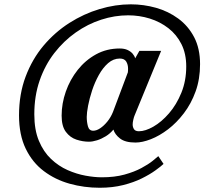

<svg xmlns="http://www.w3.org/2000/svg" viewBox="-20 -717 995 896"><path d="M445.3 159.2Q372.6 159.2 305.2 140.4Q237.8 121.6 184.6 81.5Q131.3 41.5 100.1 -22.9Q68.8 -87.4 68.8 -178.7Q68.8 -277.8 99.6 -359.6Q130.4 -441.4 183.3 -504.2Q236.3 -566.9 303.7 -609.9Q371.1 -652.8 444.8 -674.8Q518.6 -696.8 590.3 -696.8Q650.4 -696.8 707.8 -680.7Q765.1 -664.6 811.8 -630.4Q858.4 -596.2 886 -543.5Q913.6 -490.7 913.6 -417.5Q913.6 -347.7 892.8 -290.3Q872.1 -232.9 838.1 -188.5Q804.2 -144 764.2 -113.5Q724.1 -83 684.1 -67.4Q644 -51.8 612.3 -51.8Q564.5 -51.8 540.3 -70.6Q516.1 -89.4 509.3 -112.3Q494.1 -93.8 473.9 -81.3Q453.6 -68.8 432.9 -62.3Q412.1 -55.7 395 -55.7Q366.2 -55.7 336.7 -65.4Q307.1 -75.2 287.4 -101.6Q267.6 -127.9 267.6 -177.2Q267.6 -233.9 287.1 -289.6Q306.6 -345.2 342.5 -390.6Q378.4 -436 428.2 -463.4Q478 -490.7 538.6 -490.7Q560.1 -490.7 575 -483.9Q589.8 -477.1 598.9 -466.6Q607.9 -456.1 610.8 -444.8L630.4 -479.5H731.9L607.9 -177.7Q605 -171.4 602.1 -158.4Q599.1 -145.5 599.1 -136.2Q599.1 -124 605.2 -114.3Q611.3 -104.5 628.4 -104.5Q658.2 -104.5 696 -126.2Q733.9 -147.9 768.8 -188.2Q803.7 -228.5 826.4 -284.2Q849.1 -339.8 849.1 -407.2Q849.1 -466.3 826.7 -511Q804.2 -555.7 765.9 -585.4Q727.5 -615.2 679 -630.4Q630.4 -645.5 578.1 -645.5Q515.1 -645.5 452.4 -625.2Q389.6 -605 333.5 -565.4Q277.3 -525.9 233.6 -469.5Q189.9 -413.1 165 -341.3Q140.1 -269.5 140.1 -183.6Q140.1 -110.8 161.6 -59.6Q183.1 -8.3 218.3 24.9Q253.4 58.1 295.4 76.7Q337.4 95.2 379.2 102.8Q420.9 110.4 455.1 110.4Q515.1 110.4 561 97.7Q606.9 85 639.6 67.4Q672.4 49.8 692.1 33.9Q711.9 18.1 718.8 11.7L743.2 47.9Q731 59.6 705.3 78.1Q679.7 96.7 641.8 115.5Q604 134.3 554.7 146.7Q505.4 159.2 445.3 159.2ZM415 -106.9Q430.2 -106.9 447.5 -118.4Q464.8 -129.9 481 -149.7Q497.1 -169.4 507.3 -194.8L576.7 -379.4Q577.1 -383.8 577.4 -387.9Q577.6 -392.1 577.6 -396.5Q577.6 -415.5 569.1 -429.7Q560.5 -443.8 539.1 -443.8Q509.3 -443.8 484.6 -422.4Q460 -400.9 441.2 -366.9Q422.4 -333 409.9 -295.2Q397.5 -257.3 391.1 -223.9Q384.8 -190.4 384.8 -171.4Q384.8 -147.9 390.4 -127.4Q396 -106.9 415 -106.9Z"/></svg>

Font: Gelasio SemiBold
Style: Italic
Weight: 600
Italic angle: -8.5°
Designer: Eben Sorkin
Foundry: Eben Sorkin
Version: Version 1.008